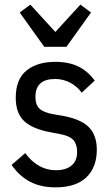

<svg xmlns="http://www.w3.org/2000/svg" viewBox="-20 -797 482 829"><path d="M220 12Q156 12 109.5 -12.5Q63 -37 30 -85L89 -136Q116 -99 149.5 -80.5Q183 -62 221 -62Q264 -62 288.5 -82Q313 -102 313 -141Q313 -173 297.5 -191.5Q282 -210 240 -218L198 -226Q121 -240 84.5 -274Q48 -308 48 -375Q48 -455 94.5 -492.5Q141 -530 218 -530Q278 -530 319 -509.5Q360 -489 389 -449L333 -397Q312 -425 282 -440.5Q252 -456 218 -456Q133 -456 133 -379Q133 -344 151 -327.5Q169 -311 209 -304L251 -297Q331 -282 364.5 -247Q398 -212 398 -151Q398 -74 352.5 -31Q307 12 220 12ZM171 -595 65 -743 111 -777 219 -659 327 -777 373 -743 267 -595Z"/></svg>

Font: IBM Plex Sans Condensed Text
Style: Regular
Weight: 450
Width: 3
Designer: Mike Abbink, Paul van der Laan, Pieter van Rosmalen
Foundry: Bold Monday
Version: Version 1.1